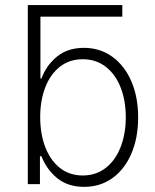

<svg xmlns="http://www.w3.org/2000/svg" viewBox="-20 -727 613 758"><path d="M462.9 -661.1H139.6V-417H143.6Q163.1 -469.7 205.3 -503.9Q247.6 -538.1 311.5 -538.1Q374.5 -538.1 423.1 -503.2Q471.7 -468.3 498.5 -406Q525.4 -343.8 525.4 -263.7Q525.4 -183.1 498.8 -120.8Q472.2 -58.6 423.8 -23.9Q375.5 10.7 312.5 10.7Q248 10.7 206.1 -23.4Q164.1 -57.6 143.6 -110.4H137.7V0H89.8V-707H462.9ZM306.6 -34.2Q358.9 -34.2 397.5 -64.2Q436 -94.2 456.3 -146.7Q476.6 -199.2 476.6 -264.6Q476.6 -329.6 456.3 -381.6Q436 -433.6 397.5 -463.4Q358.9 -493.2 306.6 -493.2Q254.9 -493.2 217 -463.9Q179.2 -434.6 158.9 -382.6Q138.7 -330.6 138.7 -264.6Q138.7 -198.2 158.9 -145.8Q179.2 -93.3 217 -63.7Q254.9 -34.2 306.6 -34.2Z"/></svg>

Font: Pretendard JP ExtraLight
Style: Regular
Weight: 200
Designer: Base glyphs from Inter by Rasmus Andersson; Hangeul glyphs from Noto Sans CJK(Source Han Sans) by Jang Soo-young and Kan
Foundry: Kil Hyung-jin
Version: Version 1.309